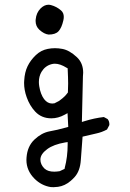

<svg xmlns="http://www.w3.org/2000/svg" viewBox="-20 -651 540 798"><path d="M245.1 -580.6Q245.1 -597.7 233.9 -607.4Q215.8 -623.5 191.9 -629.9Q186.5 -631.3 181.2 -631.3Q164.1 -631.3 148.4 -615.7Q130.9 -597.7 128.4 -570.8Q127.9 -567.9 127.9 -564.5Q127.9 -541.5 144 -526.9Q163.6 -509.3 182.1 -507.3Q210.4 -507.3 223.1 -521Q236.3 -535.2 243.2 -565.9Q245.1 -573.7 245.1 -580.6ZM196.8 -220.7Q177.2 -220.7 163.1 -239.3Q148.4 -259.3 143.1 -292.5Q141.6 -301.8 141.6 -310.1Q141.6 -333.5 152.3 -352.1Q167.5 -377.4 194.3 -384.3Q200.7 -386.2 208 -386.2Q230 -386.2 257.3 -369.1L261.2 -367.2Q263.2 -325.7 263.2 -303.7Q263.2 -281.7 262.2 -266.6Q254.4 -256.3 249.3 -251.2Q244.1 -246.1 240.2 -242.9Q236.3 -239.7 232.4 -236.8Q228.5 -233.9 224.6 -231Q216.3 -226.1 206.5 -221.7Q201.2 -220.7 196.8 -220.7ZM205.6 62.5Q179.7 62.5 166.5 50.8L163.6 48.3Q147.9 32.2 147.9 12.2Q147.9 -10.3 176.3 -31.2Q202.6 -50.8 251.5 -59.1L261.2 -60.5V-50.8Q261.2 1 249 46.9L248.5 50.8L228 60.5Q215.3 62.5 205.6 62.5ZM325.7 -348.6Q325.7 -388.7 299.8 -413.1Q268.6 -442.4 238.8 -447.8Q223.1 -450.7 208.3 -450.7Q193.4 -450.7 178.7 -447.8Q150.4 -442.4 128.9 -421.9Q106.4 -400.4 94.5 -375.5Q82.5 -350.6 80.6 -315.9Q80.1 -311.5 80.1 -306.6Q80.1 -276.9 90.8 -247.1Q103 -212.4 126 -187.5Q152.3 -159.2 193.4 -159.2Q221.7 -159.2 249 -174.3L260.7 -180.7L263.7 -123.5Q233.4 -115.2 218.8 -111.8Q197.8 -107.4 185.5 -105Q152.3 -98.6 123 -70.8Q93.8 -43 90.3 3.4Q89.8 8.8 89.8 13.7Q89.8 58.1 123.5 91.8Q151.9 120.1 190.4 126.5Q195.3 127 202.6 127Q210 127 221.2 125.5Q249.5 121.6 273.4 101.1Q282.2 93.8 290.5 84.5Q313 59.1 315.9 14.6Q318.8 -29.8 323.2 -83L379.9 -96.2Q403.3 -101.1 424.8 -112.8L434.1 -130.4Q434.6 -132.3 434.6 -133.8Q434.6 -147.5 427.2 -156.2L411.6 -164.6Q372.6 -160.2 331.5 -147.5L320.3 -144L324.7 -334Q325.7 -341.8 325.7 -348.6Z"/></svg>

Font: NaikaiFont
Style: Light
Weight: 300
Version: Version 1.89